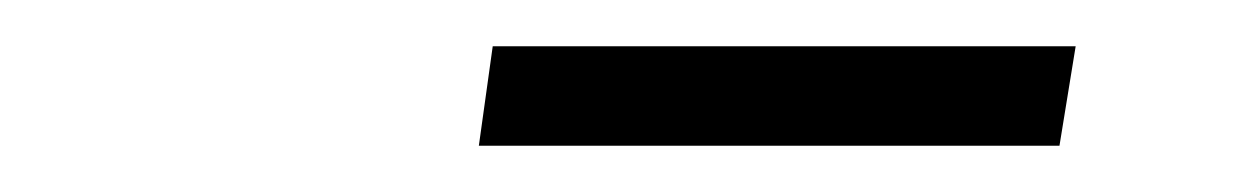

<svg xmlns="http://www.w3.org/2000/svg" viewBox="-20 -703 540 83"><path d="M187 -640 193 -683H445L438 -640Z"/></svg>

Font: Nunito Sans 7pt Condensed ExtraLight
Style: Italic
Weight: 250
Width: 3
Italic angle: -9°
Designer: Vernon Adams
Foundry: Vernon Adams
Version: Version 3.101;gftools[0.9.27]